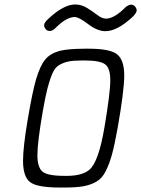

<svg xmlns="http://www.w3.org/2000/svg" viewBox="-20 -839 637 867"><path d="M84 -112.8Q84 -173.8 105 -298.3Q126 -422.9 143.1 -481.9Q161.1 -542 184.1 -570.1Q207 -598.1 252 -609.9Q288.1 -618.7 363.8 -619.1H380.9Q477.1 -619.1 509 -593.5Q541 -567.9 541 -498Q541 -430.2 511.2 -261.2Q498 -187 486.1 -143.1Q474.1 -99.1 457.5 -66.2Q440.9 -33.2 415 -18.6Q389.2 -3.9 357.2 2Q325.2 7.8 272 7.8H249Q147.9 7.8 116 -16.6Q84 -41 84 -112.8ZM148.9 -138.2Q148.9 -84 171.4 -64.5Q193.8 -44.9 271 -44.9H282.2Q350.1 -44.9 382.8 -71.8Q424.8 -106 451.4 -262.5Q478 -418.9 478 -477.1Q478 -531.2 454.6 -548.6Q431.2 -565.9 363.8 -565.9H351.1Q312 -565.9 290 -561.5Q268.1 -557.1 248.5 -546.1Q229 -535.2 217 -508.1Q205.1 -481 195.1 -442.9Q185.1 -404.8 173.8 -339.8Q148.9 -197.3 148.9 -138.2ZM179.2 -725.1Q179.2 -737.3 200.2 -755.9Q268.1 -818.8 319.8 -818.8Q347.7 -818.8 373.3 -803Q398.9 -787.1 419.9 -771Q440.9 -754.9 459 -754.9Q496.1 -754.9 548.8 -808.1Q562 -817.9 571.8 -817.9Q583 -817.9 590.1 -809.3Q597.2 -800.8 597.2 -792Q597.2 -780.8 578.1 -762.2Q509.3 -698.2 456.1 -698.2Q419.9 -698.2 377.9 -730.2Q335.9 -762.2 316.9 -762.2Q279.8 -762.2 228 -710Q215.8 -698.7 204.1 -699.2Q192.9 -699.2 186 -707.8Q179.2 -716.3 179.2 -725.1Z"/></svg>

Font: CMU Typewriter Text
Style: LightOblique
Weight: 200
Italic angle: -9.46001°
Version: Version 0.7.0